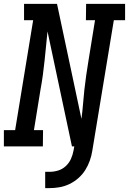

<svg xmlns="http://www.w3.org/2000/svg" viewBox="-28 -755 665 990"><path d="M205 215V131H227Q249 131 271 124.5Q293 118 310.5 102Q328 86 337.5 65Q347 44 351 22L355 0H343L217 -593Q213 -555 209.5 -518Q206 -481 202 -443.5Q198 -406 193 -368.5Q188 -331 181 -294L147 -84H194L193 0H-8V-84H50L143 -651H96V-735H266L392 -142Q397 -180 400 -217Q403 -254 407 -291.5Q411 -329 416.5 -366.5Q422 -404 428 -441L462 -651H415L416 -735H617V-651H559L448 22Q444 48 435 73.5Q426 99 411.5 122Q397 145 376 163.5Q355 182 330 194Q305 206 278.5 210.5Q252 215 227 215Z"/></svg>

Font: Iosevka HT Medium Extended
Style: Italic
Weight: 500
Width: 7
Italic angle: -9°
Monospace: yes
Designer: Belleve Invis
Foundry: Belleve Invis
Version: Version 32.3.0; ttfautohint (v1.8.4)